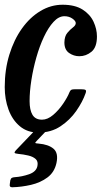

<svg xmlns="http://www.w3.org/2000/svg" viewBox="-22 -550 430 811"><path d="M387.5 -396Q387.5 -350.5 364.5 -331.5Q341.5 -312.5 313 -312.5Q289.5 -312.5 269.8 -326.2Q250 -340 250 -370.5Q250.5 -397 262.5 -411.2Q274.5 -425.5 286.2 -434.2Q298 -443 298 -452.5Q298 -461.5 283.8 -471.5Q269.5 -481.5 250 -481.5Q226 -481.5 204 -457.5Q182 -433.5 163.5 -394.2Q145 -355 131.5 -307.2Q118 -259.5 110.5 -211.5Q103 -163.5 103 -123Q103 -85.5 115.2 -65Q127.5 -44.5 155.5 -44.5Q179 -44.5 202.5 -64.5Q226 -84.5 244.5 -111.8Q263 -139 271.5 -160.5Q274.5 -168 278.8 -170.5Q283 -173 295 -173H320Q335 -173 339.2 -170Q343.5 -167 339.5 -156Q327 -120 300.2 -81.5Q273.5 -43 233.5 -16.5Q193.5 10 140.5 10Q93.5 10 61.8 -16.8Q30 -43.5 14 -87.2Q-2 -131 -2 -182Q-2 -256 17.5 -319.2Q37 -382.5 70.8 -429.8Q104.5 -477 148.8 -503.5Q193 -530 242.5 -530Q294.5 -530 326.5 -509.8Q358.5 -489.5 373 -458.5Q387.5 -427.5 387.5 -396ZM19.5 226.5 21.5 212Q23.5 204 27.8 201.5Q32 199 39.5 198.5Q70.5 196.5 100.8 186Q131 175.5 136 151.5Q140 132 128.8 121.8Q117.5 111.5 97.2 106.8Q77 102 55 100Q41 98.5 39.8 95.5Q38.5 92.5 44.5 85.5L143 -17.5Q147.5 -22.5 159 -22.5H176.5Q197 -22.5 188 -12.5L134.5 43.5Q126 52.5 127 54Q128 55.5 141 56.5Q182.5 60 204 78.2Q225.5 96.5 216.5 138.5Q208 177.5 178.5 199.5Q149 221.5 109 230.8Q69 240 30 241Q16.5 241.5 19.5 226.5Z"/></svg>

Font: Besley* Condensed Medium
Style: Italic
Weight: 500
Width: 3
Italic angle: -13°
Designer: Owen Earl
Foundry: indestructible type*
Version: Version 3.000; ttfautohint (v1.8.3)